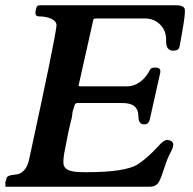

<svg xmlns="http://www.w3.org/2000/svg" viewBox="-26 -707 731 727"><path d="M603 -559V-550C603 -527 612 -515 630 -515C644 -515 652 -520 654 -531C667 -601 674 -644 674 -661V-667C675 -680 664 -687 641 -687H127C118 -688 113 -684 111 -675L108 -661V-660C108 -650 112 -645 121 -645C149 -645 188 -636 188 -611C185 -576 150 -407 84 -102C79 -79 69 -63 56 -54C50 -50 45 -48 40 -47C29 -45 0 -45 -1 -32L-6 -16L-5 0H540C552 0 562 -3 568 -9C576 -15 583 -31 591 -56C599 -82 607 -103 614 -118C622 -134 627 -144 628 -148C629 -153 630 -157 630 -160C630 -171 618 -177 606 -177C598 -177 587 -169 572 -152C547 -125 522 -102 496 -85C465 -65 400 -55 302 -55C257 -55 214 -56 214 -92C214 -107 216 -123 220 -141C228 -184 236 -224 246 -262C248 -273 248 -286 252 -294C256 -303 255 -317 267 -317H435C474 -317 497 -305 498 -268C498 -246 505 -236 520 -236C531 -236 538 -242 541 -254L581 -433V-439C581 -446 574 -451 567 -451H559C550 -451 544 -448 541 -441C526 -411 496 -380 454 -380H282C276 -380 272 -381 271 -382L272 -385C291 -468 309 -552 328 -635L335 -637H524C570 -637 603 -601 603 -559Z"/></svg>

Font: fbb
Style: Bold Italic
Weight: 700
Italic angle: -12°
Designer: David J. Perry, Michael Sharpe
Version: Version 0.991